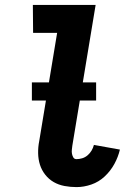

<svg xmlns="http://www.w3.org/2000/svg" viewBox="-20 -755 540 783"><path d="M292 8Q267 8 243 3.5Q219 -1 199 -12.5Q179 -24 164.5 -42.5Q150 -61 143 -83Q136 -105 135.5 -130Q135 -155 140 -180L213 -621H115L114 -735H370L275 -161Q274 -153 273 -144.5Q272 -136 273.5 -128Q275 -120 279 -113Q283 -106 292 -106Q303 -106 315 -109.5Q327 -113 337 -121.5Q347 -130 353.5 -141Q360 -152 363 -164L469 -145Q462 -115 446.5 -86.5Q431 -58 407 -35.5Q383 -13 352.5 -2.5Q322 8 292 8ZM110 -345V-419H372V-345Z"/></svg>

Font: Iosevka Curly Heavy
Style: Italic
Weight: 900
Italic angle: -9°
Monospace: yes
Designer: Belleve Invis
Foundry: Belleve Invis
Version: Version 22.1.2; ttfautohint (v1.8.4)